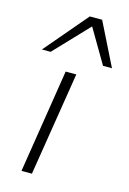

<svg xmlns="http://www.w3.org/2000/svg" viewBox="-116 -814 585 871"><g transform="rotate(15 176.0 -378.5)"><path d="M76 0 153 -487H203L125 0ZM23 -556 194 -757H252L352 -556H310L216 -716L64 -556Z"/></g></svg>

Font: Nunito Sans 10pt Expanded ExtraLight
Style: Italic
Weight: 250
Width: 7
Italic angle: -9°
Designer: Vernon Adams
Foundry: Vernon Adams
Version: Version 3.101;gftools[0.9.27]